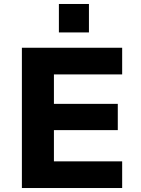

<svg xmlns="http://www.w3.org/2000/svg" viewBox="-20 -945 708 965"><path d="M90 0V-705H594V-571H251V-423H572V-291H251V-134H594V0ZM276 -782V-925H427V-782Z"/></svg>

Font: Nunito Sans 7pt ExtraBold
Style: Regular
Weight: 800
Designer: Vernon Adams
Foundry: Vernon Adams
Version: Version 3.101;gftools[0.9.27]